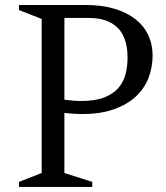

<svg xmlns="http://www.w3.org/2000/svg" viewBox="-20 -740 659 760"><path d="M234.9 -293V-55.2L345.2 -20V0H55.2V-20L145 -55.2V-665L55.2 -700.2V-720.2H318.8Q382.3 -720.2 431.6 -705.8Q481 -691.4 514.9 -665Q548.8 -638.7 566.4 -601.8Q584 -564.9 584 -520Q584 -473.6 567.9 -431.6Q551.8 -389.6 517.6 -357.9Q483.4 -326.2 430.7 -307.4Q377.9 -288.6 304.2 -288.6Q271.5 -288.6 234.9 -293ZM333 -668.9H234.9V-345.2Q253.4 -342.8 270 -341.6Q286.6 -340.3 301.8 -340.3Q356.4 -340.3 391.8 -354Q427.2 -367.7 448 -391.1Q468.8 -414.6 476.8 -445.8Q484.9 -477.1 484.9 -512.2Q484.9 -590.8 445.8 -629.9Q406.7 -668.9 333 -668.9Z"/></svg>

Font: Amethysta
Style: Regular
Weight: 400
Designer: Konstantin Vinogradov, Alexei Vanyashin
Foundry: Cyreal (www.cyreal.org)
Version: Version 1.003